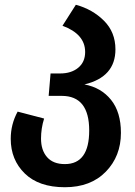

<svg xmlns="http://www.w3.org/2000/svg" viewBox="-20 -565 565 805"><path d="M334 -211Q404 -198 445.5 -146.5Q487 -95 487 -8Q487 90 423.5 155Q360 220 252 220Q143 220 84 162.5Q25 105 25 17Q25 -44 54 -97L165 -68Q152 -27 152 16Q152 65 177.5 94Q203 123 252 123Q354 123 354 -18Q354 -163 239 -163H184L192 -257H232Q279 -257 308 -281Q337 -305 337 -347Q337 -422 242 -457L298 -545Q368 -526 416 -478Q464 -430 464 -358Q464 -242 334 -211Z"/></svg>

Font: FiraGO Medium
Style: Regular
Weight: 500
Designer: bBox Type
Foundry: bBox Type GmbH
Version: Version 1.001;PS 001.001;hotconv 1.0.88;makeotf.lib2.5.64775